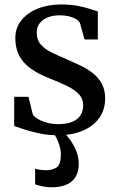

<svg xmlns="http://www.w3.org/2000/svg" viewBox="-20 -580 518 839"><path d="M229.5 11Q192 11 155 3.5Q118 -4 88.2 -13.8Q58.5 -23.5 42 -29.5V-157H104.5L123.5 -79.5Q129.5 -69.5 146.2 -59.8Q163 -50 186 -43.8Q209 -37.5 233.5 -37.5Q272 -37.5 296.2 -47.8Q320.5 -58 332 -76.5Q343.5 -95 343.5 -119.5Q343.5 -147.5 326 -167Q308.5 -186.5 275 -203.2Q241.5 -220 194 -238.5Q146 -257.5 113.2 -281.2Q80.5 -305 63.8 -337.2Q47 -369.5 47 -413.5Q47 -458.5 73.2 -491.2Q99.5 -524 144.8 -542.2Q190 -560.5 246 -560.5Q289 -560.5 320.5 -554.2Q352 -548 373.5 -540.8Q395 -533.5 407.5 -530V-407.5H349.5L329 -480.5Q324.5 -489.5 311.8 -497Q299 -504.5 281 -508.8Q263 -513 242.5 -513Q213 -513.5 190 -504.5Q167 -495.5 153.8 -478.8Q140.5 -462 140.5 -438.5Q140.5 -405 159 -384.5Q177.5 -364 206.8 -350Q236 -336 268.5 -322.5Q300.5 -308.5 331.2 -293.8Q362 -279 386.2 -259.8Q410.5 -240.5 425 -213.8Q439.5 -187 439.5 -150Q439.5 -102 414.5 -65.8Q389.5 -29.5 342.5 -9.2Q295.5 11 229.5 11ZM205.5 238.5Q187 238.5 167 234.5Q147 230.5 133.5 225.5V157Q144 160.5 157.8 162.2Q171.5 164 178.5 164Q209 164 227.5 151.5Q246 139 246 95.5Q246 76 240 56.5Q234 37 226 21.8Q218 6.5 212.5 -1L241 -6L259 -1Q270 9 285.5 29.8Q301 50.5 312.8 78.8Q324.5 107 324 138.5Q323.5 174 308.5 196Q293.5 218 267.2 228.2Q241 238.5 205.5 238.5Z"/></svg>

Font: Merriweather 36pt
Style: Regular
Weight: 400
Designer: Eben Sorkin
Foundry: Eben Sorkin
Version: Version 2.100